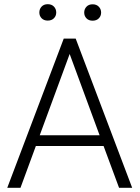

<svg xmlns="http://www.w3.org/2000/svg" viewBox="-20 -895 665 915"><path d="M473.6 -199.2H150.9L77.6 0H14.6L283.7 -710.9H340.8L609.9 0H547.4ZM169.4 -250.5H454.6L312 -637.7ZM167.5 -835.4Q167.5 -852.1 178.2 -863.5Q189 -875 207.5 -875Q226.1 -875 237.1 -863.5Q248 -852.1 248 -835.4Q248 -819.3 237.1 -808.1Q226.1 -796.9 207.5 -796.9Q189 -796.9 178.2 -808.1Q167.5 -819.3 167.5 -835.4ZM381.3 -835Q381.3 -851.6 392.1 -863Q402.8 -874.5 421.4 -874.5Q439.9 -874.5 450.9 -863Q461.9 -851.6 461.9 -835Q461.9 -818.8 450.9 -807.6Q439.9 -796.4 421.4 -796.4Q402.8 -796.4 392.1 -807.6Q381.3 -818.8 381.3 -835Z"/></svg>

Font: Roboto-Light
Style: Regular
Weight: 300
Designer: Google
Version: Version 2.137; 2017